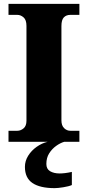

<svg xmlns="http://www.w3.org/2000/svg" viewBox="-20 -734 455 994"><path d="M24 0V-57H70Q87 -57 102 -69.5Q117 -82 117 -109V-600Q117 -631 102 -644Q87 -657 70 -657H24V-714H391V-657H344Q323 -657 310.5 -644Q298 -631 298 -599V-111Q298 -84 312 -70.5Q326 -57 344 -57H391V0ZM263 240Q187 240 148 213.5Q109 187 109 130Q109 99 126 72Q143 45 170 26Q197 7 227 0H313Q292 6 270.5 21.5Q249 37 234.5 60Q220 83 220 115Q220 141 239.5 152.5Q259 164 289 164Q302 164 318 162Q334 160 352 156V224Q336 231 307.5 235.5Q279 240 263 240Z"/></svg>

Font: Noto Serif Sinhala ExtraBold
Style: Regular
Weight: 800
Designer: Jelle Bosma - Monotype Design Team
Foundry: Monotype Imaging Inc.
Version: Version 2.007; ttfautohint (v1.8.4.7-5d5b)